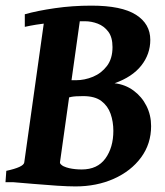

<svg xmlns="http://www.w3.org/2000/svg" viewBox="-24 -650 588 685"><path d="M515.1 -200.2Q515.1 -136.7 479.2 -88.1Q443.4 -39.6 382.1 -12.2Q320.8 15.1 245.1 15.1Q220.2 15.1 179.2 12.5Q138.2 9.8 95.5 6.1Q52.7 2.4 22.9 0L185.1 -67.4Q202.1 -54.7 222.9 -50Q243.7 -45.4 267.6 -45.4Q323.7 -45.4 352.1 -84.7Q380.4 -124 380.4 -183.1Q380.4 -215.8 370.6 -243.9Q360.8 -272 337.6 -289.6Q314.5 -307.1 272.9 -307.1Q243.7 -307.1 230.5 -304.4Q217.3 -301.8 202.6 -296.4V-363.8H247.1Q277.8 -363.8 307.9 -376.2Q337.9 -388.7 357.7 -414.8Q377.4 -440.9 377.4 -481.9Q377.4 -517.1 362.3 -537.1Q347.2 -557.1 324.5 -565.7Q301.8 -574.2 279.3 -574.2Q200.7 -574.2 151.1 -568.4Q101.6 -562.5 64.5 -554.2V-599.1Q109.4 -611.8 171.9 -620.8Q234.4 -629.9 302.2 -629.9Q409.7 -629.9 460.9 -597.4Q512.2 -564.9 512.2 -507.8Q512.2 -457 480.2 -416.3Q448.2 -375.5 384.8 -353Q422.9 -348.6 452.4 -326.9Q481.9 -305.2 498.5 -272.2Q515.1 -239.3 515.1 -200.2ZM265.1 -605.5 189.9 -70.3Q189.5 -64 204.3 -55.7Q219.2 -47.4 250 -40.5L247.1 0H-4.4L-1.5 -40.5Q60.1 -53.7 62.5 -70.3L137.7 -605.5Z"/></svg>

Font: Gentium Book Plus
Style: Bold Italic
Weight: 700
Italic angle: -8°
Designer: Victor Gaultney, Annie Olsen, Iska Routamaa, Becca Hirsbrunner
Foundry: SIL International
Version: Version 6.101